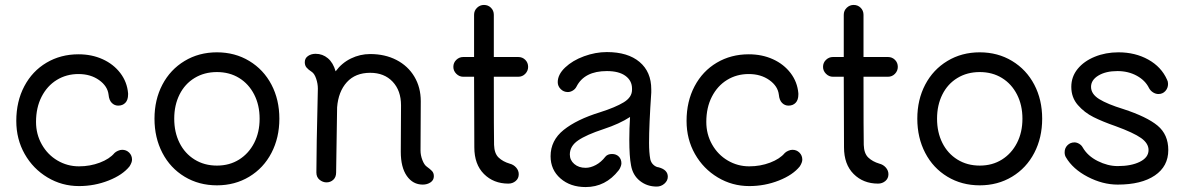

<svg xmlns="http://www.w3.org/2000/svg" viewBox="-20 -733 4801 778"><path d="M46 -243Q46 -322 78.5 -383.5Q111 -445 168.5 -479Q226 -513 298 -513Q352 -513 396 -493Q440 -473 467.5 -437Q495 -401 499 -355V-350Q499 -328 488 -316.5Q477 -305 459 -305Q444 -305 433 -316Q422 -327 420 -349Q416 -384 381.5 -408.5Q347 -433 298 -433Q249 -433 210 -409Q171 -385 148.5 -341Q126 -297 126 -239Q126 -189 149.5 -147.5Q173 -106 213 -82.5Q253 -59 300 -59Q345 -59 384.5 -74Q424 -89 444 -113Q449 -118 458 -122Q467 -126 475 -126Q492 -126 503.5 -114.5Q515 -103 515 -86Q515 -75 505 -59Q477 -24 420 -1.5Q363 21 300 21Q231 21 172.5 -14Q114 -49 80 -109Q46 -169 46 -243Z M606 -252Q606 -329 638 -390Q670 -451 728 -486Q786 -521 859 -521Q932 -521 990 -486Q1048 -451 1080 -390Q1112 -329 1112 -252Q1112 -175 1080 -113.5Q1048 -52 990 -17Q932 18 859 18Q786 18 728 -17Q670 -52 638 -113.5Q606 -175 606 -252ZM1032 -252Q1032 -307 1010 -350Q988 -393 949 -417Q910 -441 859 -441Q808 -441 768.5 -417Q729 -393 707.5 -350Q686 -307 686 -252Q686 -197 707.5 -154Q729 -111 768.5 -86.5Q808 -62 859 -62Q910 -62 949 -86.5Q988 -111 1010 -154Q1032 -197 1032 -252Z M1738 -19Q1738 -3 1724.5 6Q1711 15 1693 15Q1653 15 1628.5 -20Q1604 -55 1604 -118L1605 -306Q1605 -366 1571 -402Q1537 -438 1480 -438Q1420 -438 1385.5 -400Q1351 -362 1346 -298L1342 -34Q1342 -15 1330.5 -4.5Q1319 6 1303 6Q1288 6 1275 -4.5Q1262 -15 1262 -34Q1262 -124 1268 -374Q1268 -394 1261 -414.5Q1254 -435 1243 -442Q1229 -451 1222 -459.5Q1215 -468 1215 -481Q1215 -497 1228 -506Q1241 -515 1259 -515Q1287 -515 1308.5 -497Q1330 -479 1340 -444Q1365 -478 1402 -496Q1439 -514 1480 -514Q1540 -514 1586.5 -490Q1633 -466 1659 -422.5Q1685 -379 1685 -323L1684 -123Q1684 -104 1691.5 -84.5Q1699 -65 1709 -58Q1723 -48 1730.5 -40Q1738 -32 1738 -19Z M2080 -422H1981Q1981 -187 1982 -146Q1983 -111 2000.5 -94.5Q2018 -78 2045 -70Q2061 -66 2071.5 -54Q2082 -42 2082 -27Q2082 -10 2069.5 0.5Q2057 11 2040 11Q1980 11 1941 -28Q1902 -67 1902 -136Q1902 -301 1901 -422H1857Q1841 -422 1829 -434Q1817 -446 1817 -462Q1817 -479 1829 -490.5Q1841 -502 1857 -502H1901V-673Q1901 -690 1913 -701.5Q1925 -713 1941 -713Q1958 -713 1969.5 -701.5Q1981 -690 1981 -673V-502H2080Q2097 -502 2108.5 -490.5Q2120 -479 2120 -462Q2120 -446 2108.5 -434Q2097 -422 2080 -422Z M2686 -17Q2686 -1 2672.5 11Q2659 23 2641 23Q2602 23 2573 0Q2544 -23 2537 -63Q2530 -99 2530 -167Q2530 -213 2533 -259Q2490 -231 2426 -210Q2356 -187 2322.5 -164Q2289 -141 2289 -107Q2289 -84 2307 -68.5Q2325 -53 2353 -53Q2373 -53 2394.5 -64.5Q2416 -76 2433 -98Q2442 -109 2460 -109Q2477 -109 2487.5 -98.5Q2498 -88 2498 -71Q2498 -65 2494.5 -56.5Q2491 -48 2487 -43Q2434 25 2353 25Q2291 25 2251 -10Q2211 -45 2211 -100Q2211 -164 2264 -206.5Q2317 -249 2411 -278Q2474 -298 2507.5 -318.5Q2541 -339 2541 -369V-374Q2541 -406 2514.5 -425.5Q2488 -445 2439 -445Q2348 -445 2316 -382Q2311 -372 2301 -366Q2291 -360 2281 -360Q2264 -360 2252 -372Q2240 -384 2240 -400Q2240 -431 2270 -459.5Q2300 -488 2346.5 -505Q2393 -522 2439 -522Q2524 -522 2571.5 -482Q2619 -442 2619 -371V-358Q2610 -226 2610 -154Q2610 -115 2615 -88Q2618 -74 2628 -65Q2638 -56 2649 -55Q2686 -45 2686 -17Z M2762 -243Q2762 -322 2794.5 -383.5Q2827 -445 2884.5 -479Q2942 -513 3014 -513Q3068 -513 3112 -493Q3156 -473 3183.5 -437Q3211 -401 3215 -355V-350Q3215 -328 3204 -316.5Q3193 -305 3175 -305Q3160 -305 3149 -316Q3138 -327 3136 -349Q3132 -384 3097.5 -408.5Q3063 -433 3014 -433Q2965 -433 2926 -409Q2887 -385 2864.5 -341Q2842 -297 2842 -239Q2842 -189 2865.5 -147.5Q2889 -106 2929 -82.5Q2969 -59 3016 -59Q3061 -59 3100.5 -74Q3140 -89 3160 -113Q3165 -118 3174 -122Q3183 -126 3191 -126Q3208 -126 3219.5 -114.5Q3231 -103 3231 -86Q3231 -75 3221 -59Q3193 -24 3136 -1.5Q3079 21 3016 21Q2947 21 2888.5 -14Q2830 -49 2796 -109Q2762 -169 2762 -243Z M3578 -422H3479Q3479 -187 3480 -146Q3481 -111 3498.5 -94.5Q3516 -78 3543 -70Q3559 -66 3569.5 -54Q3580 -42 3580 -27Q3580 -10 3567.5 0.5Q3555 11 3538 11Q3478 11 3439 -28Q3400 -67 3400 -136Q3400 -301 3399 -422H3355Q3339 -422 3327 -434Q3315 -446 3315 -462Q3315 -479 3327 -490.5Q3339 -502 3355 -502H3399V-673Q3399 -690 3411 -701.5Q3423 -713 3439 -713Q3456 -713 3467.5 -701.5Q3479 -690 3479 -673V-502H3578Q3595 -502 3606.5 -490.5Q3618 -479 3618 -462Q3618 -446 3606.5 -434Q3595 -422 3578 -422Z M3697 -252Q3697 -329 3729 -390Q3761 -451 3819 -486Q3877 -521 3950 -521Q4023 -521 4081 -486Q4139 -451 4171 -390Q4203 -329 4203 -252Q4203 -175 4171 -113.5Q4139 -52 4081 -17Q4023 18 3950 18Q3877 18 3819 -17Q3761 -52 3729 -113.5Q3697 -175 3697 -252ZM4123 -252Q4123 -307 4101 -350Q4079 -393 4040 -417Q4001 -441 3950 -441Q3899 -441 3859.5 -417Q3820 -393 3798.5 -350Q3777 -307 3777 -252Q3777 -197 3798.5 -154Q3820 -111 3859.5 -86.5Q3899 -62 3950 -62Q4001 -62 4040 -86.5Q4079 -111 4101 -154Q4123 -197 4123 -252Z M4299 -96Q4294 -104 4294 -116Q4294 -133 4305.5 -144.5Q4317 -156 4334 -156Q4343 -156 4352.5 -150.5Q4362 -145 4367 -136Q4387 -101 4428 -80.5Q4469 -60 4509 -60Q4564 -60 4599 -77.5Q4634 -95 4634 -125Q4634 -152 4604 -173.5Q4574 -195 4500 -222Q4448 -240 4411 -258.5Q4374 -277 4347.5 -307.5Q4321 -338 4321 -381Q4321 -422 4346.5 -453.5Q4372 -485 4416 -503Q4460 -521 4512 -521Q4580 -521 4633 -491.5Q4686 -462 4709 -410Q4713 -403 4713 -393Q4713 -376 4702 -364Q4691 -352 4674 -352Q4663 -352 4652.5 -358.5Q4642 -365 4636 -376Q4621 -407 4586.5 -426Q4552 -445 4508 -445Q4461 -445 4431 -427Q4401 -409 4401 -381Q4401 -352 4434 -331.5Q4467 -311 4532 -291Q4627 -260 4670.5 -224Q4714 -188 4714 -125Q4714 -59 4659.5 -22Q4605 15 4509 15Q4448 15 4387.5 -16.5Q4327 -48 4299 -96Z"/></svg>

Font: Tsukimi Rounded Medium
Style: Regular
Weight: 500
Designer: Takashi Funayama
Foundry: Takashi Funayama
Version: Version 1.032; ttfautohint (v1.8.3)